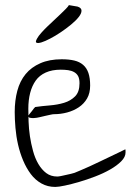

<svg xmlns="http://www.w3.org/2000/svg" viewBox="-20 -736 516 758"><path d="M38.1 -293.9Q38.1 -338.9 48.3 -377.4Q58.6 -416 81.1 -443.4Q103.5 -470.7 139.2 -486.3Q174.8 -502 223.6 -502Q252 -502 272.9 -497.1Q293.9 -492.2 308.1 -480Q322.3 -467.8 329.1 -447.8Q335.9 -427.7 335.9 -398.4Q335.9 -368.2 323.7 -347.2Q311.5 -326.2 291 -312.5Q270.5 -298.8 245.1 -292Q219.7 -285.2 193.4 -285.2Q188.5 -285.2 179.7 -283.2Q170.9 -281.2 159.7 -278.8Q148.4 -276.4 136.7 -273.4Q125 -270.5 114.7 -270Q104.5 -269.5 98.1 -271Q91.8 -272.5 91.8 -279.3Q91.8 -280.3 96.2 -285.6Q100.6 -291 105.5 -296.9Q110.4 -302.7 114.3 -308.6L119.1 -313.5Q145.5 -317.4 176.3 -319.8Q207 -322.3 232.9 -330.1Q258.8 -337.9 276.4 -355.5Q293.9 -373 293.9 -407.2Q293.9 -424.8 288.6 -435.1Q283.2 -445.3 272.9 -451.2Q262.7 -457 249 -459Q235.4 -460.9 219.7 -460.9Q185.5 -460.9 160.6 -449.7Q135.7 -438.5 121.1 -418Q106.4 -397.5 99.1 -369.1Q91.8 -340.8 91.8 -306.6Q91.8 -285.2 92.8 -256.3Q93.8 -227.5 98.1 -198.2Q102.5 -168.9 110.4 -140.1Q118.2 -111.3 131.3 -88.9Q144.5 -66.4 162.6 -52.7Q180.7 -39.1 206.1 -39.1Q210.9 -39.1 220.7 -41Q230.5 -43 240.7 -45.4Q251 -47.9 260.3 -49.8Q269.5 -51.8 274.4 -53.7Q282.2 -56.6 297.9 -63.5Q313.5 -70.3 333.5 -79.1Q353.5 -87.9 375 -98.6Q396.5 -109.4 416 -118.2Q435.5 -127 451.7 -135.3Q467.8 -143.6 474.6 -146.5Q475.6 -145.5 475.6 -140.6Q475.6 -135.7 475.6 -133.8Q475.6 -116.2 458.5 -99.1Q441.4 -82 415 -66.9Q388.7 -51.8 355.5 -39.1Q322.3 -26.4 292 -17.6Q261.7 -8.8 236.3 -3.4Q210.9 2 198.2 2Q168 2 143.6 -11.7Q119.1 -25.4 101.6 -48.8Q84 -72.3 71.3 -102.5Q58.6 -132.8 51.3 -165Q43.9 -197.3 41 -231Q38.1 -264.6 38.1 -293.9ZM286.1 -710Q301.8 -705.1 301.8 -693.8Q301.8 -682.6 290.5 -668.5Q279.3 -654.3 260.3 -638.7Q241.2 -623 220.2 -608.9Q199.2 -594.7 178.7 -584Q158.2 -573.2 144 -568.8Q129.9 -564.5 124 -567.4Q118.2 -570.3 127 -585Q131.8 -593.8 142.6 -606Q153.3 -618.2 166 -630.4Q178.7 -642.6 192.9 -655.8Q207 -668.9 218.8 -680.2Q230.5 -691.4 239.7 -700.7Q249 -710 252 -715.8Z"/></svg>

Font: The Girl Next Door
Style: Regular
Weight: 400
Designer: Kimberly Geswein
Foundry: Kimberly Geswein
Version: Version 1.002 2010